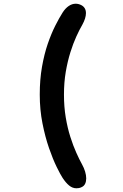

<svg xmlns="http://www.w3.org/2000/svg" viewBox="-20 -788 659 1031"><path d="M418 217Q411 220.5 404 221.8Q397 223 390.5 223Q369 223 351 208Q333 193 316 167Q304.5 149.5 284.2 108.2Q264 67 243.2 7.2Q222.5 -52.5 208 -125.8Q193.5 -199 193.5 -280Q193.5 -361 205.5 -429.2Q217.5 -497.5 236.5 -552.8Q255.5 -608 276.8 -650Q298 -692 316.5 -721Q331 -743.5 349 -755.8Q367 -768 386.5 -768Q401 -768 415.5 -761Q441.5 -748 441.5 -717.5Q441.5 -690.5 422 -655Q407 -629.5 390 -592.2Q373 -555 358 -507.2Q343 -459.5 333.2 -402.5Q323.5 -345.5 323.5 -280Q323.5 -214.5 333 -157.5Q342.5 -100.5 357.8 -52.8Q373 -5 389.8 32.2Q406.5 69.5 421 95.5Q431 113.5 437 133.2Q443 153 443 170Q443 186.5 437 199Q431 211.5 418 217Z"/></svg>

Font: Sono Monospace SemiBold
Style: Regular
Weight: 600
Designer: Tyler Finck
Foundry: Tyler Finck
Version: Version 2.112